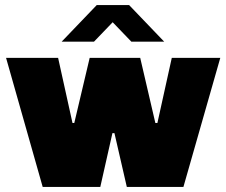

<svg xmlns="http://www.w3.org/2000/svg" viewBox="-20 -740 895 760"><path d="M267 -253H274L335 -511H535L595 -253H603L660 -511H852L706 0H482L433 -213H425L377 0H149L4 -511H210ZM630 -575H500L426 -652L352 -575H224L363 -720H491Z"/></svg>

Font: Chivo Black
Style: Regular
Weight: 900
Designer: Hector Gatti
Foundry: Omnibus-Type
Version: Version 1.007